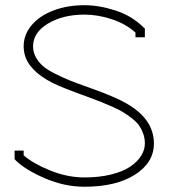

<svg xmlns="http://www.w3.org/2000/svg" viewBox="-20 -708 647 737"><path d="M70.8 -111.8Q106.4 -80.6 172.4 -53.7Q238.3 -26.9 304.2 -26.9Q360.8 -26.9 406.2 -38.1Q451.7 -49.3 479.5 -68.1Q507.3 -86.9 521.7 -109.9Q536.1 -132.8 536.1 -157.2Q536.1 -177.2 529.8 -194.8Q523.4 -212.4 513.9 -226.1Q504.4 -239.7 486.8 -253.4Q469.2 -267.1 453.1 -277.1Q437 -287.1 410.9 -298.6Q384.8 -310.1 364.3 -318.1Q343.8 -326.2 312 -337.9Q216.8 -372.1 182.1 -389.6Q87.9 -437.5 73.7 -503.4Q70.8 -516.1 70.8 -529.8Q70.8 -575.7 102.1 -612.1Q133.3 -648.4 186.3 -668.2Q239.3 -688 304.2 -688Q361.3 -688 423.8 -667.5Q486.3 -647 529.8 -604L536.1 -598.1V-564.9H500V-583Q463.4 -616.2 409.9 -634Q356.4 -651.9 304.2 -651.9Q221.2 -651.9 164.1 -617.4Q106.9 -583 106.9 -529.8Q106.9 -507.3 117.9 -487.8Q128.9 -468.3 145.3 -454.1Q161.6 -439.9 192.9 -424.3Q224.1 -408.7 251.2 -397.9Q278.3 -387.2 324.2 -371.1Q422.9 -335.9 466.3 -310.5Q570.8 -250.5 570.8 -157.2Q570.8 -84 498.3 -37.6Q425.8 8.8 304.2 8.8Q227.5 8.8 152.3 -23.7Q77.1 -56.2 41 -91.8L36.1 -97.2V-129.9H70.8Z"/></svg>

Font: RawengulkPcs
Style: Regular
Weight: 400
Version: Version 0.92